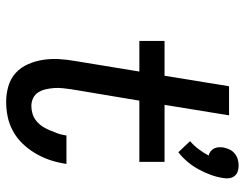

<svg xmlns="http://www.w3.org/2000/svg" viewBox="-108 -700 815 640"><g transform="rotate(90 300.0 -379.5)"><path d="M487 -566 450 -605Q465 -618 477 -634Q489 -650 498 -667Q490 -669 484 -673.5Q478 -678 474.5 -685Q471 -692 470.5 -700Q470 -708 471 -716Q473 -726 477.5 -736Q482 -746 491 -753.5Q500 -761 510.5 -764Q521 -767 531 -767Q541 -767 550.5 -764Q560 -761 566 -753.5Q572 -746 573.5 -736Q575 -726 573 -716Q570 -695 562.5 -674.5Q555 -654 544.5 -634.5Q534 -615 519.5 -597.5Q505 -580 487 -566ZM319 8Q292 8 266.5 0.5Q241 -7 222.5 -24Q204 -41 193.5 -65Q183 -89 179 -115Q175 -141 176.5 -168Q178 -195 183 -223L218 -436H116V-520H232L267 -735H364L329 -520H519V-436H315L277 -209Q275 -195 273.5 -180.5Q272 -166 273 -152Q274 -138 277 -124.5Q280 -111 287 -99.5Q294 -88 306.5 -82Q319 -76 333 -76Q346 -76 359 -80Q372 -84 383 -93Q394 -102 401 -113Q408 -124 413.5 -136.5Q419 -149 423.5 -161.5Q428 -174 430 -186L431 -193H526L524 -182Q520 -158 511.5 -134Q503 -110 489.5 -87.5Q476 -65 457.5 -46Q439 -27 416 -14.5Q393 -2 368 3Q343 8 319 8Z"/></g></svg>

Font: Iosevka Custom Medium Oblique
Style: Regular
Weight: 500
Italic angle: -9°
Designer: Belleve Invis
Foundry: Belleve Invis
Version: Version 27.0.1